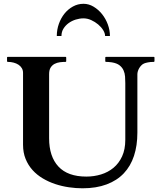

<svg xmlns="http://www.w3.org/2000/svg" viewBox="-20 -992 856 1025"><path d="M103 -603Q103 -617.2 96.4 -628.2Q89.8 -639.2 78.6 -646.5Q67.4 -653.8 52.7 -657.7Q38.1 -661.6 21.5 -661.6Q17.6 -661.6 17.6 -665.5V-684.6Q17.6 -688.5 21 -688.5H329.6Q332 -688.5 332.8 -687Q333.5 -685.5 333.5 -684.6V-665.5Q333.5 -664.6 332.8 -663.1Q332 -661.6 329.6 -661.6Q314.9 -661.6 299.6 -659.7Q284.2 -657.7 271.2 -650.9Q258.3 -644 250.2 -631.1Q242.2 -618.2 242.2 -596.2V-253.9Q242.2 -156.2 292 -102.8Q341.8 -49.3 440.9 -49.3Q481.9 -49.3 519.5 -60.8Q557.1 -72.3 585.9 -96.2Q614.7 -120.1 631.8 -157.2Q648.9 -194.3 648.9 -245.6V-548.8Q648.9 -565.4 647.7 -583Q646.5 -600.6 639.6 -616.2Q632.8 -631.8 618.2 -643.3Q603.5 -654.8 576.7 -659.2Q564.5 -661.1 556.4 -661.4Q548.3 -661.6 545.9 -661.6Q542 -661.6 542 -665.5V-684.6Q542 -688.5 545.9 -688.5H800.8Q803.2 -688.5 804 -687Q804.7 -685.5 804.7 -684.6V-665.5Q804.7 -664.6 803.7 -663.1Q802.7 -661.6 800.8 -661.6Q783.2 -661.6 769.8 -658.9Q756.3 -656.2 749.5 -653.3Q741.2 -649.9 734.4 -642.8Q727.5 -635.7 722.9 -627.7Q718.3 -619.6 715.8 -611.1Q713.4 -602.5 713.4 -596.2V-283.7Q713.4 -214.8 695.3 -159.9Q677.2 -105 640.9 -66.7Q604.5 -28.3 549.3 -7.6Q494.1 13.2 420.4 13.2Q385.3 13.2 347.9 7.8Q310.5 2.4 275.1 -9.3Q239.7 -21 208.5 -39.6Q177.2 -58.1 153.8 -84Q130.4 -109.9 116.7 -143.6Q103 -177.2 103 -219.7V-603ZM425.8 -971.7Q454.1 -971.7 479.7 -956.3Q505.4 -940.9 524.9 -916.5Q544.4 -892.1 555.7 -861.3Q566.9 -830.6 566.9 -799.8H541Q541 -814.5 530.8 -831.1Q520.5 -847.7 503.9 -861.6Q487.3 -875.5 466.8 -884.8Q446.3 -894 425.8 -894Q405.3 -894 384.3 -887.5Q363.3 -880.9 346.4 -868.7Q329.6 -856.4 318.8 -839.1Q308.1 -821.8 308.1 -799.8H283.2Q283.2 -833.5 294.2 -864.5Q305.2 -895.5 324.2 -919.2Q343.3 -942.9 369.4 -957.3Q395.5 -971.7 425.8 -971.7Z"/></svg>

Font: Cardo
Style: Bold
Weight: 700
Designer: David J. Perry
Foundry: David J. Perry
Version: Version 1.0011